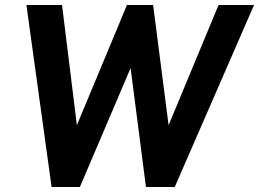

<svg xmlns="http://www.w3.org/2000/svg" viewBox="-20 -743 1030 763"><path d="M185 0 85 -723H226.5L285.5 -245.5L484.5 -723H588.5L650 -245.5L848.5 -723H989.5L674.5 0H560L499 -472.5L297.5 0Z"/></svg>

Font: Public Sans
Style: Bold Italic
Weight: 700
Italic angle: -8°
Designer: The Public Sans project authors (U.S. Web Design System). Libre Franklin designed by Pablo Impallari and Rodrigo Fuenzal
Version: Version 1.008; ttfautohint (v1.8.1) -l 8 -r 50 -G 200 -x 14 